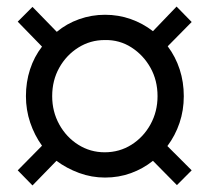

<svg xmlns="http://www.w3.org/2000/svg" viewBox="-20 -538 640 585"><path d="M79 27 34 -19 108 -94Q85 -126 72 -164.5Q59 -203 59 -245Q59 -288 71.5 -326.5Q84 -365 108 -396L34 -472L79 -517L153 -441Q183 -466 221 -479.5Q259 -493 300 -493Q341 -493 378 -480Q415 -467 446 -443L518 -518L564 -471L491 -397Q515 -365 527.5 -326.5Q540 -288 540 -245Q540 -202 527 -163.5Q514 -125 490 -93L564 -19L519 26L446 -48Q416 -24 379 -10.5Q342 3 300 3Q259 3 221 -11Q183 -25 152 -48ZM299 -74Q344 -74 380.5 -97Q417 -120 438.5 -159Q460 -198 460 -245Q460 -293 438.5 -331.5Q417 -370 380.5 -393.5Q344 -417 299 -416Q255 -416 218.5 -393Q182 -370 160.5 -331.5Q139 -293 139 -245Q139 -198 160.5 -159Q182 -120 218.5 -97Q255 -74 299 -74Z"/></svg>

Font: Nunito Sans 12pt ExtraLight 12pt Medium
Style: Regular
Weight: 500
Version: Version 3.101;gftools[0.9.27]